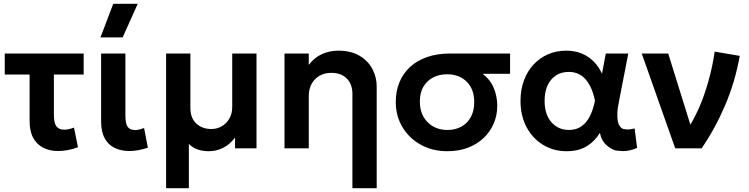

<svg xmlns="http://www.w3.org/2000/svg" viewBox="-20 -782 3948 1012"><path d="M286.5 14Q243 14 209 -2.8Q175 -19.5 155.5 -54.5Q136 -89.5 136 -144V-389H5V-500H421V-389H264V-177.5Q264 -133 277.5 -115.8Q291 -98.5 319 -98.5Q331 -98.5 343.8 -101.5Q356.5 -104.5 370 -109.5L391 -6Q364.5 4 338 9Q311.5 14 286.5 14Z M662.5 14Q618 14 584.2 -2.5Q550.5 -19 531.8 -53.2Q513 -87.5 513 -141V-500H641V-170.5Q641 -129.5 653.2 -113Q665.5 -96.5 693 -96.5Q703 -96.5 715 -99.5Q727 -102.5 739.5 -107L759.5 -3.5Q734 5 709.5 9.5Q685 14 662.5 14ZM509.5 -585 577 -762H706L626.5 -585Z M855.5 210V-500H983.5V-213Q983.5 -160 1014.5 -131Q1045.5 -102 1094 -102Q1124.5 -102 1149.5 -116.8Q1174.5 -131.5 1189.2 -157.5Q1204 -183.5 1204 -218V-500H1332V0H1219V-57Q1191 -20 1155.5 -2.5Q1120 15 1080.5 15Q1049.5 15 1022.5 6Q995.5 -3 975.5 -23.5V210Z M1837.5 210V-287Q1837.5 -338 1808 -368Q1778.5 -398 1725.5 -398Q1691 -398 1664.2 -382.8Q1637.5 -367.5 1622.5 -340Q1607.5 -312.5 1607.5 -276.5V0H1479.5V-500H1607.5V-440Q1637.5 -479.5 1677.8 -497.2Q1718 -515 1762 -515Q1831 -515 1876.2 -487.5Q1921.5 -460 1943.5 -417Q1965.5 -374 1965.5 -327V210Z M2338 15Q2260 15 2198.5 -18.8Q2137 -52.5 2101.5 -111.5Q2066 -170.5 2066 -245.5Q2066 -300.5 2084.8 -347Q2103.5 -393.5 2140 -427.8Q2176.5 -462 2230.2 -481Q2284 -500 2354.5 -500H2668.5V-393H2524Q2564.5 -362 2582.8 -317.5Q2601 -273 2601 -225Q2601 -174.5 2582.2 -130.8Q2563.5 -87 2528.8 -54.2Q2494 -21.5 2445.8 -3.2Q2397.5 15 2338 15ZM2339 -97Q2380.5 -97 2412.2 -114.8Q2444 -132.5 2461.8 -165.2Q2479.5 -198 2479.5 -243.5Q2479.5 -312.5 2439.8 -351.5Q2400 -390.5 2336.5 -390.5Q2295.5 -390.5 2263 -373.8Q2230.5 -357 2211.8 -325.2Q2193 -293.5 2193 -247.5Q2193 -179 2233.8 -138Q2274.5 -97 2339 -97Z M2966.5 15Q2897 15 2842 -18.8Q2787 -52.5 2755.2 -112.2Q2723.5 -172 2723.5 -250Q2723.5 -309 2741.5 -357.8Q2759.5 -406.5 2792.2 -441.8Q2825 -477 2868.8 -496Q2912.5 -515 2964 -515Q3010 -515 3046.5 -499.8Q3083 -484.5 3109.8 -457.2Q3136.5 -430 3153 -393.5L3173 -500H3291.5L3245 -260Q3234.5 -208 3234.2 -190.5Q3234 -173 3234 -172.5Q3234 -139.5 3243.8 -122Q3253.5 -104.5 3266.8 -102Q3280 -99.5 3288 -99.5Q3304 -99.5 3325 -105L3338 -2.5Q3299.5 14.5 3264 14.5Q3257 14.5 3232.8 12.2Q3208.5 10 3179.2 -14.8Q3150 -39.5 3142 -81.5Q3112.5 -34.5 3070 -9.8Q3027.5 15 2966.5 15ZM2979 -97Q3018 -97 3045.2 -116.5Q3072.5 -136 3089.8 -170.8Q3107 -205.5 3116 -251.5Q3112.5 -268.5 3106.5 -288.5Q3100.5 -308.5 3090.2 -328.8Q3080 -349 3064.8 -365.8Q3049.5 -382.5 3028 -392.8Q3006.5 -403 2977.5 -403Q2939 -403 2910.5 -384.5Q2882 -366 2866.2 -331.8Q2850.5 -297.5 2850.5 -250.5Q2850.5 -178.5 2886.5 -137.8Q2922.5 -97 2979 -97Z M3539 0 3362.5 -500H3502L3619 -124.5Q3643 -165 3665 -214.5Q3693 -279.5 3714.2 -355Q3735.5 -430.5 3747 -510L3879 -487.5Q3855 -351 3802.2 -227.5Q3749.5 -104 3678 0Z"/></svg>

Font: Geologica EX Med
Style: Regular
Weight: 500
Designer: Sindre Bremnes, Frode Helland
Foundry: Monokrom Skriftforlag AS
Version: Version 1.010;gftools[0.9.28]